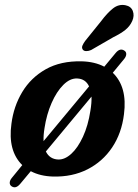

<svg xmlns="http://www.w3.org/2000/svg" viewBox="-20 -715 569 789"><path d="M27.5 50.5Q19.5 45 20 35.2Q20.5 25.5 29 15.5L71.5 -36.5Q11.5 -95.5 27 -206.5Q36 -278 71.5 -337Q107 -396 168.2 -430.5Q229.5 -465 316 -463Q369.5 -461.5 408.5 -441L455 -497Q473 -519 491 -507Q499 -502 498.8 -492.5Q498.5 -483 490.5 -473L443.5 -416Q504 -357.5 489.5 -246Q480 -167.5 440.8 -109Q401.5 -50.5 339.2 -19Q277 12.5 198 10.5Q145 9 106.5 -11.5L63.5 40Q45 62.5 27.5 50.5ZM163 -189Q158 -159 159 -135L346 -360Q331.5 -391 297.5 -392.5Q268 -394 240.2 -366.2Q212.5 -338.5 192 -291.8Q171.5 -245 163 -189ZM219 -59.5Q246 -58.5 272.8 -82.8Q299.5 -107 320.8 -152.8Q342 -198.5 351.5 -260Q357 -292.5 356 -318L168.5 -92.5Q184 -61 219 -59.5ZM395.5 -628Q420 -661 443.8 -680Q467.5 -699 495.5 -693.5Q518.5 -689 525.8 -669.8Q533 -650.5 523.5 -629Q514 -607.5 495.5 -592.5Q477 -577.5 445.5 -562L354.5 -509.5Q344.5 -505 334.5 -505Q324.5 -505 320 -511.5Q315 -519 319 -528.2Q323 -537.5 330.5 -547.5Z"/></svg>

Font: Fraunces 72pt SuperSoft SemiBold
Style: Italic
Weight: 600
Italic angle: -16°
Version: Version 1.000;[b76b70a41]